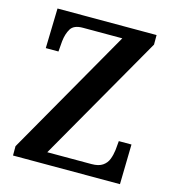

<svg xmlns="http://www.w3.org/2000/svg" viewBox="-107 -803 809 893"><g transform="rotate(15 298.0 -357.0)"><path d="M37 0V-45L387 -658H197Q154 -658 139 -633.5Q124 -609 120 -572L116 -522H55L60 -714H537V-668L187 -56H400Q434 -56 453 -69Q472 -82 480 -103Q488 -124 491 -148L495 -192H556L552 0Z"/></g></svg>

Font: Noto Serif Thai SemiCondensed SemiBold
Style: Regular
Weight: 600
Width: 4
Designer: Monotype Design Team
Foundry: Monotype Imaging Inc.
Version: Version 2.002; ttfautohint (v1.8.4.7-5d5b)